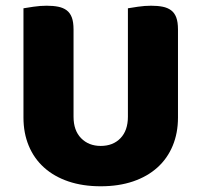

<svg xmlns="http://www.w3.org/2000/svg" viewBox="-20 -635 704 671"><path d="M602 -224Q602 -170 583.5 -125.5Q565 -81 530 -49.5Q495 -18 445 -1Q395 16 332 16Q269 16 219 -1Q169 -18 134 -49.5Q99 -81 80.5 -125.5Q62 -170 62 -224V-606Q73 -608 97 -611.5Q121 -615 143 -615Q166 -615 183.5 -611.5Q201 -608 213 -599Q225 -590 231 -574Q237 -558 237 -532V-227Q237 -179 263.5 -152Q290 -125 332 -125Q375 -125 401 -152Q427 -179 427 -227V-606Q438 -608 462 -611.5Q486 -615 508 -615Q531 -615 548.5 -611.5Q566 -608 578 -599Q590 -590 596 -574Q602 -558 602 -532Z"/></svg>

Font: Baloo Paaji
Style: Regular
Weight: 400
Designer: Shuchita Grover and Ek Type
Foundry: Ek Type
Version: Version 1.443;PS 1.000;hotconv 16.6.51;makeotf.lib2.5.65220;